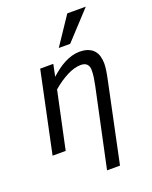

<svg xmlns="http://www.w3.org/2000/svg" viewBox="-173 -858 903 1143"><g transform="rotate(-20 278.5 -286.5)"><path d="M301.8 192.9 407.2 -301.8Q413.1 -329.6 416.5 -353Q419.9 -376.5 419.9 -399.9Q419.9 -422.9 407.5 -436.5Q395 -450.2 368.2 -450.2Q329.6 -450.2 282.7 -426.8Q235.8 -403.3 187 -361.8L109.9 0H26.9L134.8 -512.2H217.8L202.1 -436Q223.6 -455.6 246.3 -472.4Q269 -489.3 292.2 -501.2Q315.4 -513.2 339.4 -520Q363.3 -526.9 387.2 -526.9Q419.9 -526.9 442.1 -518.1Q464.4 -509.3 478 -493.7Q491.7 -478 497.8 -456.5Q503.9 -435.1 503.9 -410.2Q503.9 -392.1 499.8 -364.7Q495.6 -337.4 487.8 -301.8L383.8 192.9ZM353 -589.8H280.8L398.9 -766.1H516.1Z"/></g></svg>

Font: Clear Sans
Style: Italic
Weight: 400
Italic angle: -12°
Foundry: Intel Corporation
Version: Version 1.00